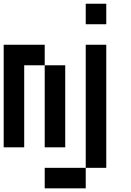

<svg xmlns="http://www.w3.org/2000/svg" viewBox="-20 -798 707 1040"><path d="M333.3 0H222.2V-444.4H333.3ZM555.6 -666.7H444.4V-777.8H555.6ZM444.4 222.2H222.2V111.1H444.4ZM555.6 111.1H444.4V-555.6H555.6ZM111.1 -444.4V0H0V-555.6H222.2V-444.4Z"/></svg>

Font: Pixeloid Mono
Style: Regular
Weight: 400
Monospace: yes
Designer: GGBotNet
Foundry: GGBotNet
Version: 0.5